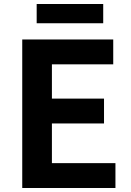

<svg xmlns="http://www.w3.org/2000/svg" viewBox="-20 -938 655 958"><path d="M91 0V-741H545V-617H239V-446H499V-322H239V-124H556V0ZM163 -822V-918H495V-822Z"/></svg>

Font: Chiron Sans HK TT
Style: Bold
Weight: 700
Designer: Ryoko NISHIZUKA 西塚涼子 (kana, bopomofo & ideographs); Paul D. Hunt (Latin, Greek & Cyrillic); Sandoll Communications 산돌커뮤니
Foundry: Adobe
Version: Version 2.022;hotconv 1.0.109;makeotfexe 2.5.65596